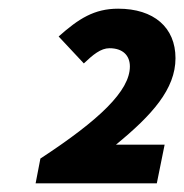

<svg xmlns="http://www.w3.org/2000/svg" viewBox="-20 -795 424 442"><path d="M62 -373H341L359 -462H247C330 -530 384 -590 384 -661C384 -732 334 -775 252 -775C197 -775 161 -752 115 -711L173 -649C194 -669 212 -684 232 -684C263 -684 279 -667 279 -642C279 -586 209 -519 73 -430Z"/></svg>

Font: Source Sans Pro
Style: Bold Italic
Weight: 700
Italic angle: -11°
Designer: Paul D. Hunt
Foundry: Adobe Systems Incorporated
Version: Version 3.006;hotconv 1.0.111;makeotfexe 2.5.65597